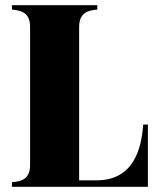

<svg xmlns="http://www.w3.org/2000/svg" viewBox="-20 -720 621 740"><path d="M532 -240C525 -149 497 -25 352 -25H285V-616C285 -672 320 -680 355 -683V-700H26V-683C61 -680 96 -672 96 -616V-84C96 -29 61 -20 26 -18V0H550V-240Z"/></svg>

Font: Sprat Condesed
Style: Bold
Weight: 700
Width: 3
Designer: Ethan Nakache
Foundry: Collletttivo
Version: Version 2.000;Glyphs 3.2 (3217)